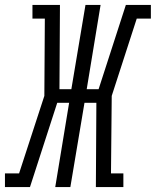

<svg xmlns="http://www.w3.org/2000/svg" viewBox="-60 -755 629 775"><path d="M-40 0V-55H17L119 -368L121 -680H71V-735H182L180 -395H228L285 -735H346L290 -395H338L448 -735H549V-680H492L391 -368L388 -55H438V0H327L329 -340H281L224 0H163L219 -340H171L61 0Z"/></svg>

Font: Iosevka Slab Light Oblique
Style: Regular
Weight: 300
Italic angle: -9°
Monospace: yes
Designer: Belleve Invis
Foundry: Belleve Invis
Version: Version 11.1.1; ttfautohint (v1.8.3)